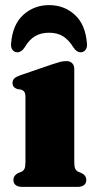

<svg xmlns="http://www.w3.org/2000/svg" viewBox="-20 -731 376 751"><path d="M270.5 -462V-97.5Q270.5 -79 274.2 -71.2Q278 -63.5 285.5 -59.5L297.5 -54.5Q307.5 -50 312.5 -43.2Q317.5 -36.5 317.5 -26.5Q317.5 -14 308.5 -7Q299.5 0 284 0H66Q50.5 0 41.5 -7Q32.5 -14 32.5 -26.5Q32.5 -36.5 37.5 -43.2Q42.5 -50 51.5 -54.5L65 -59.5Q72.5 -64 76 -71.5Q79.5 -79 79.5 -97.5V-350.5Q79.5 -365.5 75.2 -371.5Q71 -377.5 63 -380.5L48 -382.5Q38.5 -386 33.8 -391.5Q29 -397 29 -406.5Q29 -417 35.8 -423.8Q42.5 -430.5 57.5 -436L184.5 -479.5Q204 -486 215.5 -489Q227 -492 240.5 -492Q254 -492 262.2 -483.8Q270.5 -475.5 270.5 -462ZM172 -603Q140.5 -603 117.2 -589.5Q94 -576 76 -545Q63.5 -526.5 48 -526.5Q35.5 -526.5 28.5 -536.5Q21.5 -546.5 23.5 -562Q29.5 -635.5 71.5 -673.2Q113.5 -711 172 -711Q231 -711 272.5 -673.2Q314 -635.5 320 -562Q322 -546.5 315 -536.5Q308 -526.5 295 -526.5Q280 -526.5 267.5 -545Q249.5 -574.5 227 -588.8Q204.5 -603 172 -603Z"/></svg>

Font: Fraunces ExtraBold
Style: Regular
Weight: 800
Version: Version 1.000;[b76b70a41]